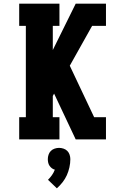

<svg xmlns="http://www.w3.org/2000/svg" viewBox="-20 -755 640 1040"><path d="M84 0V-120H120V-615H84V-735H302V-615H266V-484L390 -735H554V-615H479L358 -399L490 -120H554V0H390L273 -248L266 -235V-120H302V0ZM288 265 240 219Q252 207 261.5 193.5Q271 180 277 164Q268 162 260.5 156Q253 150 248 142.5Q243 135 241 125.5Q239 116 239 107Q239 95 243 83Q247 71 255.5 62.5Q264 54 276 50Q288 46 300 46Q312 46 324 50Q336 54 344.5 62.5Q353 71 357 83Q361 95 361 107Q361 129 356 151.5Q351 174 342 194Q333 214 319 232Q305 250 288 265Z"/></svg>

Font: Iosevka Slab Heavy Extended
Style: Regular
Weight: 900
Width: 7
Monospace: yes
Designer: Belleve Invis
Foundry: Belleve Invis
Version: Version 11.1.0; ttfautohint (v1.8.3)